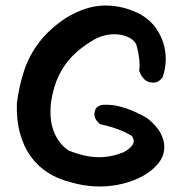

<svg xmlns="http://www.w3.org/2000/svg" viewBox="-20 -670 660 694"><path d="M233 -12Q189 -23 153 -46Q117 -69 91.5 -104Q66 -139 52.5 -187.5Q39 -236 41 -298Q49 -359 67 -414Q85 -469 121.5 -517Q158 -565 218 -605Q290 -649 358 -650Q426 -651 490 -617Q523 -597 542.5 -570Q562 -543 571 -512.5Q580 -482 579 -451Q578 -420 568 -391Q568 -391 563.5 -385.5Q559 -380 550.5 -375Q542 -370 527 -372Q510 -374 500.5 -384.5Q491 -395 487 -404.5Q483 -414 483 -414Q486 -432 483 -458Q480 -484 472 -511Q464 -525 447 -534Q430 -543 407 -545.5Q384 -548 358.5 -542Q333 -536 309 -520Q271 -497 241.5 -467Q212 -437 193 -398Q174 -359 165 -305Q157 -239 174.5 -194.5Q192 -150 228 -126Q260 -113 291.5 -106.5Q323 -100 356 -102.5Q389 -105 425 -119Q449 -131 459 -146.5Q469 -162 456 -179Q435 -192 405.5 -203Q376 -214 342 -221Q342 -221 338.5 -224Q335 -227 330.5 -232.5Q326 -238 323 -246Q320 -254 322 -264Q324 -277 331 -282.5Q338 -288 344 -289.5Q350 -291 350 -291Q380 -293 409 -286Q438 -279 464 -267.5Q490 -256 510 -244Q532 -228 548 -207.5Q564 -187 570.5 -163.5Q577 -140 571 -115.5Q565 -91 541 -67Q517 -43 482 -26.5Q447 -10 405.5 -2Q364 6 320 3.5Q276 1 233 -12Z"/></svg>

Font: Sour Gummy Black Medium
Style: Regular
Weight: 500
Version: Version 1.000